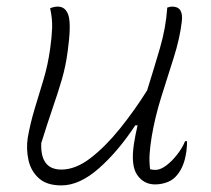

<svg xmlns="http://www.w3.org/2000/svg" viewBox="-20 -551 640 582"><path d="M132 -526Q144 -531 155 -531Q180 -531 188 -502.5Q196 -474 185 -394Q179 -349 167 -308.5Q155 -268 139.5 -223Q124 -178 105 -117Q102 -37 166 -37Q209 -37 254 -71.5Q299 -106 343 -160.5Q387 -215 426 -277Q446 -341 464.5 -404Q483 -467 487 -528Q495 -531 502 -531Q537 -531 531 -485Q525 -434 506.5 -376Q488 -318 469 -257.5Q450 -197 440 -138Q435 -107 433.5 -84.5Q432 -62 435 -38Q443 -36 451 -36Q466 -36 483.5 -49Q501 -62 517 -82.5Q533 -103 541 -123H547Q547 -94 540 -67Q531 -34 511 -14Q500 -3 483.5 2.5Q467 8 450 8Q416 8 396 -20.5Q376 -49 386 -115Q390 -141 397 -171H390Q338 -92 279.5 -40.5Q221 11 166 11Q122 11 98 -10.5Q74 -32 66.5 -65Q59 -98 64 -133Q72 -178 85 -221Q98 -264 111.5 -308.5Q125 -353 132 -403Q137 -438 138 -466Q139 -494 132 -526Z"/></svg>

Font: Recursive Sn Csl St Lt
Style: Italic
Weight: 300
Italic angle: -15°
Version: Version 1.079;hotconv 1.0.112;makeotfexe 2.5.65598; ttfautoh